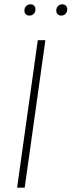

<svg xmlns="http://www.w3.org/2000/svg" viewBox="-20 -868 331 888"><path d="M116.2 -795.9Q105.5 -795.9 99.1 -802.2Q92.8 -808.6 92.8 -818.8Q92.8 -831.1 100.6 -839.6Q108.4 -848.1 121.1 -848.1Q131.3 -848.1 137.7 -841.8Q144 -835.4 144 -825.2Q144 -813 136.5 -804.4Q128.9 -795.9 116.2 -795.9ZM263.2 -795.9Q252.9 -795.9 246.6 -802.2Q240.2 -808.6 240.2 -818.8Q240.2 -831.1 247.8 -839.6Q255.4 -848.1 268.1 -848.1Q278.3 -848.1 284.7 -841.8Q291 -835.4 291 -825.2Q291 -813 283.4 -804.4Q275.9 -795.9 263.2 -795.9ZM189.9 -682.1 94.2 0H59.1L154.8 -682.1Z"/></svg>

Font: Fira Sans Compressed UltraLight
Style: Italic
Weight: 200
Width: 3
Italic angle: -8°
Designer: Carrois Corporate & Edenspiekermann AG
Foundry: Carrois Corporate GbR & Edenspiekermann AG
Version: Version 4.203;PS 004.203;hotconv 1.0.88;makeotf.lib2.5.64775